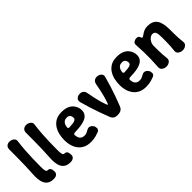

<svg xmlns="http://www.w3.org/2000/svg" viewBox="95 -1561 2421 2421"><g transform="rotate(-45 1306.0 -350.0)"><path d="M205 13Q150 16 117 -2Q84 -20 67.5 -53Q51 -86 47 -128.5Q43 -171 46 -213Q51 -288 53 -359.5Q55 -431 55.5 -501.5Q56 -572 56 -647Q56 -679 75 -697.5Q94 -716 127 -716Q149 -716 168 -707Q187 -698 198 -682.5Q209 -667 206 -645Q196 -570 191 -499.5Q186 -429 184 -358Q182 -287 182 -212Q182 -173 185.5 -153Q189 -133 196 -126Q203 -119 214 -119Q240 -120 252 -101Q264 -82 264 -45Q264 -18 245.5 -3Q227 12 205 13Z M503 13Q448 16 415 -2Q382 -20 365.5 -53Q349 -86 345 -128.5Q341 -171 344 -213Q349 -288 351 -359.5Q353 -431 353.5 -501.5Q354 -572 354 -647Q354 -679 373 -697.5Q392 -716 425 -716Q447 -716 466 -707Q485 -698 496 -682.5Q507 -667 504 -645Q494 -570 489 -499.5Q484 -429 482 -358Q480 -287 480 -212Q480 -173 483.5 -153Q487 -133 494 -126Q501 -119 512 -119Q538 -120 550 -101Q562 -82 562 -45Q562 -18 543.5 -3Q525 12 503 13Z M855 16Q789 16 745.5 -7.5Q702 -31 676.5 -68.5Q651 -106 640.5 -147.5Q630 -189 630 -225V-250Q630 -291 640.5 -337Q651 -383 676.5 -424Q702 -465 745.5 -490.5Q789 -516 855 -516Q916 -516 954.5 -499Q993 -482 1015 -455.5Q1037 -429 1045.5 -401.5Q1054 -374 1054 -352Q1054 -313 1037 -288Q1020 -263 991.5 -248.5Q963 -234 928.5 -227Q894 -220 858.5 -217.5Q823 -215 792 -214Q778 -212 773 -207Q768 -202 768 -193Q769 -165 777.5 -144Q786 -123 805 -111Q824 -99 855 -99Q882 -99 905 -113Q928 -127 946 -133Q963 -139 979.5 -132Q996 -125 1009 -110.5Q1022 -96 1026 -80Q1033 -50 1023.5 -35Q1014 -20 1002 -15Q985 -8 945 4Q905 16 855 16ZM789 -308Q862 -310 888 -322Q914 -334 913 -357Q912 -375 906 -389Q900 -403 887 -411.5Q874 -420 855 -420Q825 -420 806.5 -407.5Q788 -395 778.5 -373Q769 -351 768 -322Q768 -316 775 -312Q782 -308 789 -308Z M1323 13Q1295 13 1274 -0.5Q1253 -14 1241 -45Q1214 -115 1191 -179Q1168 -243 1148.5 -306.5Q1129 -370 1110 -438Q1104 -461 1112 -478.5Q1120 -496 1138.5 -506Q1157 -516 1179 -516Q1212 -516 1231 -500Q1250 -484 1255 -454Q1264 -407 1273.5 -360.5Q1283 -314 1296 -268Q1309 -222 1327 -175Q1329 -169 1333.5 -169Q1338 -169 1341 -175Q1359 -222 1371.5 -268Q1384 -314 1394 -360.5Q1404 -407 1412 -454Q1418 -484 1436.5 -500Q1455 -516 1484 -516H1485Q1508 -516 1527 -506Q1546 -496 1555.5 -479Q1565 -462 1558 -438Q1540 -370 1520 -306.5Q1500 -243 1477.5 -179Q1455 -115 1427 -45Q1414 -14 1391 -0.5Q1368 13 1323 13Z M1839 16Q1773 16 1729.5 -7.5Q1686 -31 1660.5 -68.5Q1635 -106 1624.5 -147.5Q1614 -189 1614 -225V-250Q1614 -291 1624.5 -337Q1635 -383 1660.5 -424Q1686 -465 1729.5 -490.5Q1773 -516 1839 -516Q1900 -516 1938.5 -499Q1977 -482 1999 -455.5Q2021 -429 2029.5 -401.5Q2038 -374 2038 -352Q2038 -313 2021 -288Q2004 -263 1975.5 -248.5Q1947 -234 1912.5 -227Q1878 -220 1842.5 -217.5Q1807 -215 1776 -214Q1762 -212 1757 -207Q1752 -202 1752 -193Q1753 -165 1761.5 -144Q1770 -123 1789 -111Q1808 -99 1839 -99Q1866 -99 1889 -113Q1912 -127 1930 -133Q1947 -139 1963.5 -132Q1980 -125 1993 -110.5Q2006 -96 2010 -80Q2017 -50 2007.5 -35Q1998 -20 1986 -15Q1969 -8 1929 4Q1889 16 1839 16ZM1773 -308Q1846 -310 1872 -322Q1898 -334 1897 -357Q1896 -375 1890 -389Q1884 -403 1871 -411.5Q1858 -420 1839 -420Q1809 -420 1790.5 -407.5Q1772 -395 1762.5 -373Q1753 -351 1752 -322Q1752 -316 1759 -312Q1766 -308 1773 -308Z M2117 -452Q2115 -478 2135.5 -492.5Q2156 -507 2181 -507Q2199 -507 2210.5 -500.5Q2222 -494 2227 -477Q2229 -468 2234.5 -462Q2240 -456 2249 -459Q2255 -461 2266.5 -469.5Q2278 -478 2294.5 -488.5Q2311 -499 2334 -507.5Q2357 -516 2387 -516Q2477 -516 2517 -461Q2557 -406 2557 -286Q2557 -244 2557.5 -206.5Q2558 -169 2560 -132.5Q2562 -96 2567 -54Q2571 -23 2546.5 -3.5Q2522 16 2489 16Q2453 16 2428 -3.5Q2403 -23 2407 -54Q2412 -96 2414 -132.5Q2416 -169 2416.5 -206.5Q2417 -244 2417 -286Q2417 -350 2405 -375.5Q2393 -401 2362 -401Q2338 -401 2316.5 -384.5Q2295 -368 2281 -342Q2267 -316 2267 -286Q2267 -244 2267.5 -206.5Q2268 -169 2270 -132.5Q2272 -96 2277 -54Q2281 -23 2256.5 -3.5Q2232 16 2199 16Q2164 16 2139.5 -2.5Q2115 -21 2117 -53Q2122 -123 2123.5 -187.5Q2125 -252 2123.5 -317.5Q2122 -383 2117 -452Z"/></g></svg>

Font: Winky Sans SemiBold
Style: Regular
Weight: 600
Designer: Simon Atzbach
Foundry: typofactur
Version: Version 1.205